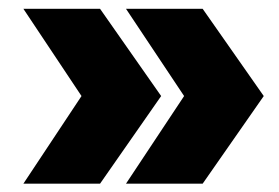

<svg xmlns="http://www.w3.org/2000/svg" viewBox="-20 -518 646 445"><path d="M449.7 -92.3 591.3 -295.4 449.7 -497.6H272L406.7 -295.4L272 -92.3ZM34.2 -92.3H211.9L353.5 -295.4L211.9 -497.6H34.2L168.9 -295.4Z"/></svg>

Font: Wand UI Pro Black
Style: Regular
Weight: 900
Designer: Andreas Faust
Version: Version 1.003;FEAKit 1.0